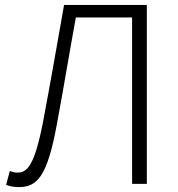

<svg xmlns="http://www.w3.org/2000/svg" viewBox="-20 -749 724 782"><path d="M57 13C132 13 173 -31 212 -245C239 -389 262 -531 289 -678H518V0H578V-729H241C211 -559 185 -410 155 -251C120 -72 90 -46 51 -46C40 -46 31 -48 20 -53L5 4C23 11 41 13 57 13Z"/></svg>

Font: Noto Sans Japanese Light
Style: Regular
Weight: 300
Designer: Ryoko NISHIZUKA (kana & ideographs); Paul D. Hunt (Latin, Greek & Cyrillic); Wenlong ZHANG (bopomofo); Sandoll Communica
Foundry: Adobe Systems Incorporated
Version: Version 1.000;PS 1;hotconv 1.0.78;makeotf.lib2.5.61930